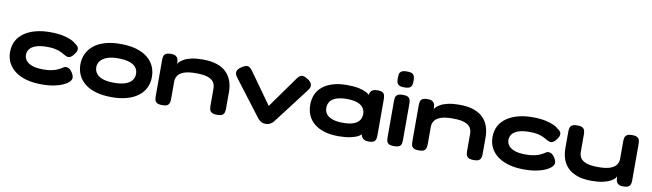

<svg xmlns="http://www.w3.org/2000/svg" viewBox="-40 -1272 6253 1842"><g transform="rotate(10 3086.5 -350.5)"><path d="M376 13Q300 13 237 -3.5Q174 -20 127.5 -52.5Q81 -85 55 -132.5Q29 -180 29 -242Q29 -304 54.5 -351Q80 -398 126.5 -430Q173 -462 236 -478.5Q299 -495 374 -495Q453 -495 505 -483Q557 -471 586 -457Q615 -443 622 -434Q639 -423 652.5 -409.5Q666 -396 664 -375Q663 -363 657.5 -352Q652 -341 642 -328Q612 -287 582 -290Q565 -294 548 -304Q531 -314 508.5 -325Q486 -336 454 -343.5Q422 -351 374 -351Q304 -351 262 -336Q220 -321 202 -296Q184 -271 184 -241Q184 -212 202 -187Q220 -162 261 -146.5Q302 -131 372 -131Q422 -131 457 -139Q492 -147 512 -157Q532 -167 539 -171Q551 -179 562 -185.5Q573 -192 585 -192Q599 -192 615 -182.5Q631 -173 647 -148Q660 -127 662.5 -109Q665 -91 655.5 -75Q646 -59 623 -44Q613 -36 584 -22.5Q555 -9 504 2Q453 13 376 13Z M1063 17Q977 17 912 -1.5Q847 -20 803 -54.5Q759 -89 736.5 -136.5Q714 -184 714 -240Q714 -298 736.5 -345.5Q759 -393 802.5 -428Q846 -463 911 -482Q976 -501 1062 -501Q1177 -501 1254.5 -468Q1332 -435 1371.5 -377Q1411 -319 1411 -241Q1411 -184 1389 -137Q1367 -90 1323 -55.5Q1279 -21 1214 -2Q1149 17 1063 17ZM1062 -123Q1129 -123 1172 -138Q1215 -153 1235.5 -180Q1256 -207 1256 -243Q1256 -280 1235.5 -306Q1215 -332 1171.5 -346.5Q1128 -361 1061 -361Q995 -361 952.5 -344.5Q910 -328 889.5 -301.5Q869 -275 869 -242Q869 -206 889.5 -179Q910 -152 953 -137.5Q996 -123 1062 -123Z M1554 8Q1518 8 1502 -3Q1486 -14 1482.5 -31Q1479 -48 1479 -67V-419Q1479 -438 1483 -454.5Q1487 -471 1503 -481Q1519 -491 1555 -491Q1586 -491 1601 -480.5Q1616 -470 1621 -456Q1626 -442 1626 -430Q1626 -418 1628 -417L1623 -395Q1624 -406 1638.5 -422.5Q1653 -439 1681.5 -455Q1710 -471 1755 -481Q1800 -491 1862 -491Q1947 -491 2005 -470.5Q2063 -450 2098 -413Q2133 -376 2148.5 -328.5Q2164 -281 2164 -228V-66Q2164 -48 2160 -30.5Q2156 -13 2140.5 -2.5Q2125 8 2089 8Q2052 8 2036 -3Q2020 -14 2016 -31Q2012 -48 2012 -67V-236Q2012 -265 1998 -291Q1984 -317 1943 -333.5Q1902 -350 1823 -350Q1744 -350 1702.5 -333.5Q1661 -317 1645 -291Q1629 -265 1629 -236V-66Q1629 -48 1625 -30.5Q1621 -13 1606 -2.5Q1591 8 1554 8Z M2563 13Q2538 13 2519 2.5Q2500 -8 2487 -24L2219 -376Q2195 -406 2199.5 -432Q2204 -458 2241 -482Q2282 -509 2304.5 -501.5Q2327 -494 2348 -463L2563 -162L2778 -463Q2800 -495 2822 -501Q2844 -507 2884 -482Q2922 -459 2926.5 -432Q2931 -405 2907 -375L2639 -24Q2625 -8 2606.5 2.5Q2588 13 2563 13Z M3564 8Q3526 8 3509 -10Q3492 -28 3490 -49L3503 -67Q3492 -45 3462.5 -28.5Q3433 -12 3385 -2Q3337 8 3270 8Q3192 8 3133 -10Q3074 -28 3033.5 -61.5Q2993 -95 2973 -141Q2953 -187 2953 -243Q2953 -299 2973 -344.5Q2993 -390 3033.5 -422.5Q3074 -455 3133 -472.5Q3192 -490 3270 -490Q3335 -490 3382 -480.5Q3429 -471 3459.5 -454.5Q3490 -438 3503 -416L3490 -431Q3490 -456 3507.5 -473.5Q3525 -491 3564 -491Q3601 -491 3616.5 -480Q3632 -469 3635.5 -451Q3639 -433 3639 -413V-68Q3639 -49 3635.5 -31Q3632 -13 3616.5 -2.5Q3601 8 3564 8ZM3291 -126Q3355 -126 3394 -140.5Q3433 -155 3451 -181Q3469 -207 3469 -242Q3469 -277 3450.5 -303Q3432 -329 3393 -343.5Q3354 -358 3289 -358Q3228 -358 3188 -343.5Q3148 -329 3129 -302.5Q3110 -276 3110 -240Q3110 -206 3129 -180.5Q3148 -155 3188.5 -140.5Q3229 -126 3291 -126Z M3812 9Q3776 9 3760.5 -1.5Q3745 -12 3741.5 -29.5Q3738 -47 3738 -66V-415Q3738 -435 3741.5 -452Q3745 -469 3761 -479.5Q3777 -490 3813 -490Q3850 -490 3865.5 -479Q3881 -468 3884.5 -451Q3888 -434 3888 -413V-65Q3888 -46 3884.5 -28.5Q3881 -11 3865.5 -1Q3850 9 3812 9ZM3812 -563Q3775 -563 3759 -574Q3743 -585 3739.5 -603Q3736 -621 3736 -641Q3736 -662 3739.5 -679.5Q3743 -697 3759.5 -707.5Q3776 -718 3813 -718Q3851 -718 3866.5 -707Q3882 -696 3886 -678Q3890 -660 3890 -640Q3890 -620 3886 -602Q3882 -584 3866.5 -573.5Q3851 -563 3812 -563Z M4054 8Q4018 8 4002 -3Q3986 -14 3982.5 -31Q3979 -48 3979 -67V-419Q3979 -438 3983 -454.5Q3987 -471 4003 -481Q4019 -491 4055 -491Q4086 -491 4101 -480.5Q4116 -470 4121 -456Q4126 -442 4126 -430Q4126 -418 4128 -417L4123 -395Q4124 -406 4138.5 -422.5Q4153 -439 4181.5 -455Q4210 -471 4255 -481Q4300 -491 4362 -491Q4447 -491 4505 -470.5Q4563 -450 4598 -413Q4633 -376 4648.5 -328.5Q4664 -281 4664 -228V-66Q4664 -48 4660 -30.5Q4656 -13 4640.5 -2.5Q4625 8 4589 8Q4552 8 4536 -3Q4520 -14 4516 -31Q4512 -48 4512 -67V-236Q4512 -265 4498 -291Q4484 -317 4443 -333.5Q4402 -350 4323 -350Q4244 -350 4202.5 -333.5Q4161 -317 4145 -291Q4129 -265 4129 -236V-66Q4129 -48 4125 -30.5Q4121 -13 4106 -2.5Q4091 8 4054 8Z M5076 13Q5000 13 4937 -3.5Q4874 -20 4827.5 -52.5Q4781 -85 4755 -132.5Q4729 -180 4729 -242Q4729 -304 4754.5 -351Q4780 -398 4826.5 -430Q4873 -462 4936 -478.5Q4999 -495 5074 -495Q5153 -495 5205 -483Q5257 -471 5286 -457Q5315 -443 5322 -434Q5339 -423 5352.5 -409.5Q5366 -396 5364 -375Q5363 -363 5357.5 -352Q5352 -341 5342 -328Q5312 -287 5282 -290Q5265 -294 5248 -304Q5231 -314 5208.5 -325Q5186 -336 5154 -343.5Q5122 -351 5074 -351Q5004 -351 4962 -336Q4920 -321 4902 -296Q4884 -271 4884 -241Q4884 -212 4902 -187Q4920 -162 4961 -146.5Q5002 -131 5072 -131Q5122 -131 5157 -139Q5192 -147 5212 -157Q5232 -167 5239 -171Q5251 -179 5262 -185.5Q5273 -192 5285 -192Q5299 -192 5315 -182.5Q5331 -173 5347 -148Q5360 -127 5362.5 -109Q5365 -91 5355.5 -75Q5346 -59 5323 -44Q5313 -36 5284 -22.5Q5255 -9 5204 2Q5153 13 5076 13Z M5738 8Q5653 8 5595 -13Q5537 -34 5502 -70.5Q5467 -107 5451.5 -154.5Q5436 -202 5436 -255V-417Q5436 -437 5440 -453.5Q5444 -470 5459.5 -481Q5475 -492 5511 -492Q5548 -492 5564 -481Q5580 -470 5584 -452.5Q5588 -435 5588 -416V-247Q5588 -218 5602 -192Q5616 -166 5657.5 -149.5Q5699 -133 5777 -133Q5856 -133 5898 -150Q5940 -167 5955.5 -193Q5971 -219 5971 -247V-417Q5971 -437 5975 -453.5Q5979 -470 5994.5 -481Q6010 -492 6046 -492Q6082 -492 6097.5 -481Q6113 -470 6117 -453Q6121 -436 6121 -416V-64Q6121 -46 6117 -29.5Q6113 -13 6097 -2.5Q6081 8 6045 8Q6014 8 5999 -2.5Q5984 -13 5979 -27Q5974 -41 5974 -53Q5974 -65 5972 -66L5969 -88Q5974 -76 5962 -60Q5950 -44 5920.5 -28Q5891 -12 5845.5 -2Q5800 8 5738 8Z"/></g></svg>

Font: Fredoka Expanded SemiBold
Style: Regular
Weight: 600
Width: 7
Designer: Ben Nathan
Foundry: Milena B. Brandão, Ben Nathan
Version: Version 2.001